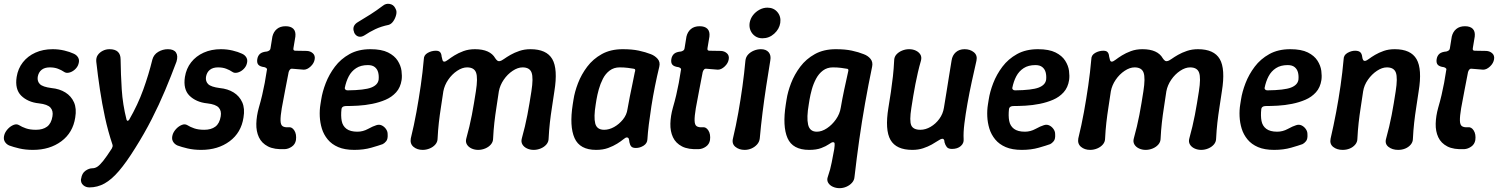

<svg xmlns="http://www.w3.org/2000/svg" viewBox="-37 -770 7826 1003"><path d="M135 13Q96 13 64 5.5Q32 -2 11 -10Q-5 -17 -13 -32Q-21 -47 -13 -70Q-7 -85 5.5 -98Q18 -111 34 -117.5Q50 -124 63 -116Q77 -107 98.5 -99.5Q120 -92 151 -92Q187 -92 209 -108.5Q231 -125 237 -162Q242 -191 226.5 -208Q211 -225 167 -230Q137 -233 113.5 -243.5Q90 -254 73.5 -270.5Q57 -287 51 -311.5Q45 -336 50 -368Q57 -412 82.5 -444.5Q108 -477 148 -495Q188 -513 238 -513Q270 -513 299 -506Q328 -499 347 -490Q364 -483 372 -468Q380 -453 371 -430Q365 -416 352 -405Q339 -394 323.5 -390.5Q308 -387 297 -395Q284 -404 265.5 -411Q247 -418 223 -418Q196 -418 180 -405Q164 -392 160 -368Q157 -345 171.5 -330.5Q186 -316 232 -310Q274 -306 304.5 -287Q335 -268 349.5 -235.5Q364 -203 356 -156Q344 -77 283.5 -32Q223 13 135 13Z M430 209Q411 209 397.5 197Q384 185 386 165L387 163Q391 135 409.5 122Q428 109 446 109Q459 109 471.5 101Q484 93 502 70.5Q520 48 547 6Q550 0 551 -4Q552 -8 551 -13Q527 -85 511.5 -157Q496 -229 485 -302Q474 -375 466 -447Q464 -468 473.5 -482Q483 -496 499.5 -504.5Q516 -513 535 -513Q564 -513 578.5 -499.5Q593 -486 593 -460Q594 -381 599 -302.5Q604 -224 624 -145Q626 -139 630 -139Q634 -139 638 -145Q683 -223 711.5 -302Q740 -381 759 -459Q766 -485 789.5 -499Q813 -513 840 -513Q871 -513 882.5 -495.5Q894 -478 885 -448Q857 -373 825.5 -298Q794 -223 755.5 -147.5Q717 -72 669 4Q623 78 584.5 123Q546 168 509 188.5Q472 209 430 209Z M1014 13Q975 13 943 5.5Q911 -2 890 -10Q874 -17 866 -32Q858 -47 866 -70Q872 -85 884.5 -98Q897 -111 913 -117.5Q929 -124 942 -116Q956 -107 977.5 -99.5Q999 -92 1030 -92Q1066 -92 1088 -108.5Q1110 -125 1116 -162Q1121 -191 1105.5 -208Q1090 -225 1046 -230Q1016 -233 992.5 -243.5Q969 -254 952.5 -270.5Q936 -287 930 -311.5Q924 -336 929 -368Q936 -412 961.5 -444.5Q987 -477 1027 -495Q1067 -513 1117 -513Q1149 -513 1178 -506Q1207 -499 1226 -490Q1243 -483 1251 -468Q1259 -453 1250 -430Q1244 -416 1231 -405Q1218 -394 1202.5 -390.5Q1187 -387 1176 -395Q1163 -404 1144.5 -411Q1126 -418 1102 -418Q1075 -418 1059 -405Q1043 -392 1039 -368Q1036 -345 1050.5 -330.5Q1065 -316 1111 -310Q1153 -306 1183.5 -287Q1214 -268 1228.5 -235.5Q1243 -203 1235 -156Q1223 -77 1162.5 -32Q1102 13 1014 13Z M1452 9Q1396 12 1363 -5Q1330 -22 1315.5 -53Q1301 -84 1302 -124Q1303 -164 1315 -207Q1325 -241 1332.5 -273Q1340 -305 1346 -337Q1352 -369 1357 -403Q1359 -409 1357 -411.5Q1355 -414 1352 -416Q1349 -418 1345 -419Q1321 -422 1312.5 -432Q1304 -442 1307 -461Q1310 -479 1321.5 -489Q1333 -499 1358 -501Q1365 -503 1370 -506.5Q1375 -510 1376 -517Q1378 -532 1381 -548Q1384 -564 1386 -579Q1392 -604 1409.5 -618.5Q1427 -633 1455 -633Q1482 -633 1495.5 -619.5Q1509 -606 1506 -579Q1504 -564 1501 -549Q1498 -534 1496 -519Q1493 -505 1506 -505Q1521 -505 1536.5 -504.5Q1552 -504 1566 -504Q1585 -503 1597.5 -491.5Q1610 -480 1607 -461Q1604 -440 1586 -423Q1568 -406 1550 -406Q1535 -407 1519.5 -408.5Q1504 -410 1489 -411Q1483 -412 1478.5 -407.5Q1474 -403 1471 -394Q1462 -347 1453 -301Q1444 -255 1435 -205Q1428 -163 1428.5 -140.5Q1429 -118 1439 -111Q1449 -104 1470 -105Q1488 -108 1500.5 -88.5Q1513 -69 1509 -38Q1505 -16 1487.5 -4Q1470 8 1452 9Z M1814 13Q1764 13 1730 -1.5Q1696 -16 1675 -41.5Q1654 -67 1644.5 -98Q1635 -129 1633.5 -162Q1632 -195 1637 -225L1641 -250Q1647 -290 1664.5 -335.5Q1682 -381 1712.5 -421.5Q1743 -462 1789 -487.5Q1835 -513 1898 -513Q1956 -513 1990 -496Q2024 -479 2040.5 -453Q2057 -427 2060.5 -400Q2064 -373 2061 -352Q2055 -313 2032.5 -288Q2010 -263 1977.5 -249Q1945 -235 1907.5 -227.5Q1870 -220 1833.5 -218Q1797 -216 1767 -216Q1757 -215 1752.5 -211Q1748 -207 1747 -201Q1743 -165 1748 -138.5Q1753 -112 1773 -97Q1793 -82 1830 -82Q1859 -82 1885.5 -96.5Q1912 -111 1929 -116Q1944 -121 1957 -115Q1970 -109 1979 -96.5Q1988 -84 1988 -70Q1990 -44 1980.5 -32.5Q1971 -21 1962 -17Q1943 -10 1903 1.5Q1863 13 1814 13ZM1779 -298Q1867 -299 1902 -312.5Q1937 -326 1941 -354Q1943 -375 1938.5 -392Q1934 -409 1921 -419.5Q1908 -430 1885 -430Q1848 -430 1823.5 -414Q1799 -398 1785 -371.5Q1771 -345 1764 -310Q1764 -305 1768 -301.5Q1772 -298 1779 -298ZM1868 -586Q1851 -575 1836 -579Q1821 -583 1813 -600V-602Q1806 -618 1811.5 -632Q1817 -646 1835 -656Q1867 -675 1898.5 -695Q1930 -715 1963 -740Q1979 -753 1998.5 -749.5Q2018 -746 2027 -729L2030 -723Q2037 -711 2032.5 -692.5Q2028 -674 2017.5 -659Q2007 -644 1993 -640Q1954 -632 1923.5 -617.5Q1893 -603 1868 -586Z M2171 13Q2142 13 2123 -3Q2104 -19 2109 -47Q2126 -116 2138.5 -185Q2151 -254 2161 -323Q2171 -392 2177 -461Q2177 -482 2197 -493.5Q2217 -505 2240 -505Q2256 -505 2262.5 -497Q2269 -489 2270 -475Q2272 -465 2274.5 -456.5Q2277 -448 2284 -448Q2291 -448 2304 -458Q2317 -468 2337 -480.5Q2357 -493 2384 -503Q2411 -513 2444 -513Q2484 -513 2510.5 -501Q2537 -489 2550 -466Q2555 -458 2561 -453.5Q2567 -449 2574 -451Q2582 -452 2596 -462Q2610 -472 2630 -483.5Q2650 -495 2676.5 -504Q2703 -513 2734 -513Q2818 -513 2848 -461.5Q2878 -410 2859 -293Q2853 -251 2846.5 -210Q2840 -169 2835.5 -129Q2831 -89 2829 -47Q2829 -29 2817.5 -15.5Q2806 -2 2788 5.5Q2770 13 2751 13Q2732 13 2716 5.5Q2700 -2 2692 -15.5Q2684 -29 2689 -47Q2698 -79 2705 -109Q2712 -139 2718 -169.5Q2724 -200 2729 -231Q2734 -262 2739 -293Q2750 -363 2740 -390.5Q2730 -418 2693 -418Q2668 -418 2641 -400Q2614 -382 2594.5 -353.5Q2575 -325 2569 -293Q2563 -251 2556.5 -210Q2550 -169 2545.5 -129Q2541 -89 2539 -47Q2539 -29 2527.5 -15.5Q2516 -2 2498 5.5Q2480 13 2461 13Q2442 13 2426 5.5Q2410 -2 2402 -15.5Q2394 -29 2399 -47Q2408 -79 2415 -109Q2422 -139 2428 -169.5Q2434 -200 2439 -231Q2444 -262 2449 -293Q2460 -363 2450 -390.5Q2440 -418 2403 -418Q2378 -418 2351 -400Q2324 -382 2304.5 -353.5Q2285 -325 2279 -293Q2273 -251 2266.5 -210Q2260 -169 2255.5 -129Q2251 -89 2249 -47Q2249 -29 2237.5 -15.5Q2226 -2 2208 5.5Q2190 13 2171 13Z M3077 13Q2992 13 2964.5 -48.5Q2937 -110 2955 -225L2959 -250Q2965 -290 2982.5 -335.5Q3000 -381 3030.5 -421.5Q3061 -462 3107 -487.5Q3153 -513 3216 -513Q3265 -513 3300 -505.5Q3335 -498 3363 -487Q3384 -479 3398.5 -462.5Q3413 -446 3407 -421Q3395 -372 3384.5 -319.5Q3374 -267 3366 -216Q3358 -165 3352.5 -120.5Q3347 -76 3345 -42Q3344 -21 3325 -9Q3306 3 3285 3Q3268 3 3261 -4.5Q3254 -12 3251 -27Q3250 -39 3247.5 -45.5Q3245 -52 3237 -52Q3231 -52 3219 -42Q3207 -32 3187 -19.5Q3167 -7 3140 3Q3113 13 3077 13ZM3119 -92Q3145 -92 3171 -106.5Q3197 -121 3217 -145.5Q3237 -170 3241 -200Q3247 -233 3253 -264.5Q3259 -296 3266 -327.5Q3273 -359 3279 -392Q3286 -410 3273 -411Q3263 -413 3243 -415.5Q3223 -418 3200 -418Q3170 -418 3148 -401.5Q3126 -385 3112.5 -358.5Q3099 -332 3091 -303Q3083 -274 3079 -250L3075 -225Q3064 -158 3072.5 -125Q3081 -92 3119 -92Z M3615 9Q3559 12 3526 -5Q3493 -22 3478.5 -53Q3464 -84 3465 -124Q3466 -164 3478 -207Q3488 -241 3495.5 -273Q3503 -305 3509 -337Q3515 -369 3520 -403Q3522 -409 3520 -411.5Q3518 -414 3515 -416Q3512 -418 3508 -419Q3484 -422 3475.5 -432Q3467 -442 3470 -461Q3473 -479 3484.5 -489Q3496 -499 3521 -501Q3528 -503 3533 -506.5Q3538 -510 3539 -517Q3541 -532 3544 -548Q3547 -564 3549 -579Q3555 -604 3572.5 -618.5Q3590 -633 3618 -633Q3645 -633 3658.5 -619.5Q3672 -606 3669 -579Q3667 -564 3664 -549Q3661 -534 3659 -519Q3656 -505 3669 -505Q3684 -505 3699.5 -504.5Q3715 -504 3729 -504Q3748 -503 3760.5 -491.5Q3773 -480 3770 -461Q3767 -440 3749 -423Q3731 -406 3713 -406Q3698 -407 3682.5 -408.5Q3667 -410 3652 -411Q3646 -412 3641.5 -407.5Q3637 -403 3634 -394Q3625 -347 3616 -301Q3607 -255 3598 -205Q3591 -163 3591.5 -140.5Q3592 -118 3602 -111Q3612 -104 3633 -105Q3651 -108 3663.5 -88.5Q3676 -69 3672 -38Q3668 -16 3650.5 -4Q3633 8 3615 9Z M3853 13Q3824 13 3804.5 -3Q3785 -19 3792 -47Q3808 -114 3820 -182Q3832 -250 3841.5 -318.5Q3851 -387 3857 -453Q3859 -472 3871 -485Q3883 -498 3901 -505.5Q3919 -513 3938 -513Q3965 -513 3978.5 -497Q3992 -481 3987 -454Q3976 -387 3965.5 -318.5Q3955 -250 3946.5 -182Q3938 -114 3932 -47Q3930 -29 3918 -15.5Q3906 -2 3889 5.5Q3872 13 3853 13ZM3946 -570Q3924 -570 3908 -581Q3892 -592 3884 -610Q3876 -628 3879 -650Q3883 -673 3896.5 -690.5Q3910 -708 3930 -719Q3950 -730 3972 -730Q4005 -730 4024.5 -706.5Q4044 -683 4039 -650Q4034 -618 4007.5 -594Q3981 -570 3946 -570Z M4190 13Q4104 13 4077 -48.5Q4050 -110 4068 -225L4072 -250Q4078 -290 4095.5 -335.5Q4113 -381 4143.5 -421.5Q4174 -462 4220 -487.5Q4266 -513 4329 -513Q4378 -513 4413 -505.5Q4448 -498 4475 -487Q4497 -479 4510.5 -462.5Q4524 -446 4519 -422Q4499 -326 4482 -230Q4465 -134 4451.5 -38.5Q4438 57 4427 153Q4426 171 4414 184.5Q4402 198 4384.5 205.5Q4367 213 4349 213Q4330 213 4313.5 205.5Q4297 198 4289 184Q4281 170 4288 152Q4301 115 4308 77.5Q4315 40 4321 9Q4324 -13 4323 -20.5Q4322 -28 4313 -27Q4308 -27 4293 -16.5Q4278 -6 4253 3.5Q4228 13 4190 13ZM4230 -82Q4256 -82 4283 -100Q4310 -118 4330 -146.5Q4350 -175 4355 -207Q4363 -254 4373 -301Q4383 -348 4394 -397Q4398 -411 4386 -411Q4376 -413 4356.5 -415.5Q4337 -418 4314 -418Q4284 -418 4262 -401.5Q4240 -385 4226 -358.5Q4212 -332 4204 -303Q4196 -274 4192 -250L4188 -225Q4176 -156 4184.5 -119Q4193 -82 4230 -82Z M4997 -43Q4999 -22 4982 -7Q4965 8 4936 8Q4917 8 4909 -2Q4901 -12 4897 -27Q4897 -37 4893.5 -41.5Q4890 -46 4884 -45Q4877 -44 4863.5 -35Q4850 -26 4830.5 -15Q4811 -4 4785.5 4.5Q4760 13 4729 13Q4645 13 4615 -39Q4585 -91 4604 -207Q4611 -249 4617 -289.5Q4623 -330 4627.5 -370.5Q4632 -411 4634 -453Q4634 -472 4645.5 -485Q4657 -498 4675 -505.5Q4693 -513 4712 -513Q4732 -513 4747.5 -505.5Q4763 -498 4771 -485Q4779 -472 4774 -453Q4765 -422 4758 -391.5Q4751 -361 4745 -330.5Q4739 -300 4734 -269.5Q4729 -239 4724 -207Q4713 -138 4723.5 -115Q4734 -92 4771 -92Q4798 -92 4824.5 -107.5Q4851 -123 4870 -149Q4889 -175 4894 -207Q4901 -249 4907.5 -289.5Q4914 -330 4920.5 -371Q4927 -412 4934 -454Q4938 -481 4956 -497Q4974 -513 5002 -513Q5031 -513 5050.5 -497Q5070 -481 5064 -453Q5052 -401 5039.5 -343.5Q5027 -286 5017 -229.5Q5007 -173 5001 -125Q4995 -77 4997 -43Z M5301 13Q5251 13 5217 -1.5Q5183 -16 5162 -41.5Q5141 -67 5131.5 -98Q5122 -129 5120.5 -162Q5119 -195 5124 -225L5128 -250Q5134 -290 5151.5 -335.5Q5169 -381 5199.5 -421.5Q5230 -462 5276 -487.5Q5322 -513 5385 -513Q5443 -513 5477 -496Q5511 -479 5527.5 -453Q5544 -427 5547.5 -400Q5551 -373 5548 -352Q5542 -313 5519.5 -288Q5497 -263 5464.5 -249Q5432 -235 5394.5 -227.5Q5357 -220 5320.5 -218Q5284 -216 5254 -216Q5244 -215 5239.5 -211Q5235 -207 5234 -201Q5230 -165 5235 -138.5Q5240 -112 5260 -97Q5280 -82 5317 -82Q5346 -82 5372.5 -96.5Q5399 -111 5416 -116Q5431 -121 5444 -115Q5457 -109 5466 -96.5Q5475 -84 5475 -70Q5477 -44 5467.5 -32.5Q5458 -21 5449 -17Q5430 -10 5390 1.5Q5350 13 5301 13ZM5266 -298Q5354 -299 5389 -312.5Q5424 -326 5428 -354Q5430 -375 5425.5 -392Q5421 -409 5408 -419.5Q5395 -430 5372 -430Q5335 -430 5310.5 -414Q5286 -398 5272 -371.5Q5258 -345 5251 -310Q5251 -305 5255 -301.5Q5259 -298 5266 -298Z M5658 13Q5629 13 5610 -3Q5591 -19 5596 -47Q5613 -116 5625.5 -185Q5638 -254 5648 -323Q5658 -392 5664 -461Q5664 -482 5684 -493.5Q5704 -505 5727 -505Q5743 -505 5749.5 -497Q5756 -489 5757 -475Q5759 -465 5761.5 -456.5Q5764 -448 5771 -448Q5778 -448 5791 -458Q5804 -468 5824 -480.5Q5844 -493 5871 -503Q5898 -513 5931 -513Q5971 -513 5997.5 -501Q6024 -489 6037 -466Q6042 -458 6048 -453.5Q6054 -449 6061 -451Q6069 -452 6083 -462Q6097 -472 6117 -483.5Q6137 -495 6163.5 -504Q6190 -513 6221 -513Q6305 -513 6335 -461.5Q6365 -410 6346 -293Q6340 -251 6333.5 -210Q6327 -169 6322.5 -129Q6318 -89 6316 -47Q6316 -29 6304.5 -15.5Q6293 -2 6275 5.5Q6257 13 6238 13Q6219 13 6203 5.5Q6187 -2 6179 -15.5Q6171 -29 6176 -47Q6185 -79 6192 -109Q6199 -139 6205 -169.5Q6211 -200 6216 -231Q6221 -262 6226 -293Q6237 -363 6227 -390.5Q6217 -418 6180 -418Q6155 -418 6128 -400Q6101 -382 6081.5 -353.5Q6062 -325 6056 -293Q6050 -251 6043.5 -210Q6037 -169 6032.5 -129Q6028 -89 6026 -47Q6026 -29 6014.5 -15.5Q6003 -2 5985 5.5Q5967 13 5948 13Q5929 13 5913 5.5Q5897 -2 5889 -15.5Q5881 -29 5886 -47Q5895 -79 5902 -109Q5909 -139 5915 -169.5Q5921 -200 5926 -231Q5931 -262 5936 -293Q5947 -363 5937 -390.5Q5927 -418 5890 -418Q5865 -418 5838 -400Q5811 -382 5791.5 -353.5Q5772 -325 5766 -293Q5760 -251 5753.5 -210Q5747 -169 5742.5 -129Q5738 -89 5736 -47Q5736 -29 5724.5 -15.5Q5713 -2 5695 5.5Q5677 13 5658 13Z M6619 13Q6569 13 6535 -1.5Q6501 -16 6480 -41.5Q6459 -67 6449.5 -98Q6440 -129 6438.5 -162Q6437 -195 6442 -225L6446 -250Q6452 -290 6469.5 -335.5Q6487 -381 6517.5 -421.5Q6548 -462 6594 -487.5Q6640 -513 6703 -513Q6761 -513 6795 -496Q6829 -479 6845.5 -453Q6862 -427 6865.5 -400Q6869 -373 6866 -352Q6860 -313 6837.5 -288Q6815 -263 6782.5 -249Q6750 -235 6712.5 -227.5Q6675 -220 6638.5 -218Q6602 -216 6572 -216Q6562 -215 6557.5 -211Q6553 -207 6552 -201Q6548 -165 6553 -138.5Q6558 -112 6578 -97Q6598 -82 6635 -82Q6664 -82 6690.5 -96.5Q6717 -111 6734 -116Q6749 -121 6762 -115Q6775 -109 6784 -96.5Q6793 -84 6793 -70Q6795 -44 6785.5 -32.5Q6776 -21 6767 -17Q6748 -10 6708 1.5Q6668 13 6619 13ZM6584 -298Q6672 -299 6707 -312.5Q6742 -326 6746 -354Q6748 -375 6743.5 -392Q6739 -409 6726 -419.5Q6713 -430 6690 -430Q6653 -430 6628.5 -414Q6604 -398 6590 -371.5Q6576 -345 6569 -310Q6569 -305 6573 -301.5Q6577 -298 6584 -298Z M6982 -460Q6982 -482 7002 -493.5Q7022 -505 7042 -505Q7060 -505 7068.5 -497.5Q7077 -490 7079 -474Q7080 -464 7083.5 -457.5Q7087 -451 7095 -452Q7102 -453 7114.5 -462.5Q7127 -472 7146.5 -483.5Q7166 -495 7191.5 -504Q7217 -513 7249 -513Q7333 -513 7363 -461Q7393 -409 7374 -293Q7368 -251 7361.5 -210Q7355 -169 7350.5 -128.5Q7346 -88 7344 -46Q7344 -28 7332.5 -14.5Q7321 -1 7304 6Q7287 13 7267 13Q7236 13 7216 -3Q7196 -19 7204 -46Q7213 -78 7220 -108.5Q7227 -139 7233 -169Q7239 -199 7244 -230.5Q7249 -262 7254 -293Q7265 -363 7255 -390.5Q7245 -418 7208 -418Q7183 -418 7156 -400Q7129 -382 7109 -353.5Q7089 -325 7084 -293Q7078 -251 7071.5 -210Q7065 -169 7060.5 -128.5Q7056 -88 7054 -46Q7054 -28 7042.5 -14.5Q7031 -1 7014 6Q6997 13 6977 13Q6947 13 6927.5 -2.5Q6908 -18 6914 -46Q6930 -115 6943 -184Q6956 -253 6966 -322.5Q6976 -392 6982 -460Z M7613 9Q7557 12 7524 -5Q7491 -22 7476.5 -53Q7462 -84 7463 -124Q7464 -164 7476 -207Q7486 -241 7493.5 -273Q7501 -305 7507 -337Q7513 -369 7518 -403Q7520 -409 7518 -411.5Q7516 -414 7513 -416Q7510 -418 7506 -419Q7482 -422 7473.5 -432Q7465 -442 7468 -461Q7471 -479 7482.5 -489Q7494 -499 7519 -501Q7526 -503 7531 -506.5Q7536 -510 7537 -517Q7539 -532 7542 -548Q7545 -564 7547 -579Q7553 -604 7570.5 -618.5Q7588 -633 7616 -633Q7643 -633 7656.5 -619.5Q7670 -606 7667 -579Q7665 -564 7662 -549Q7659 -534 7657 -519Q7654 -505 7667 -505Q7682 -505 7697.5 -504.5Q7713 -504 7727 -504Q7746 -503 7758.5 -491.5Q7771 -480 7768 -461Q7765 -440 7747 -423Q7729 -406 7711 -406Q7696 -407 7680.5 -408.5Q7665 -410 7650 -411Q7644 -412 7639.5 -407.5Q7635 -403 7632 -394Q7623 -347 7614 -301Q7605 -255 7596 -205Q7589 -163 7589.5 -140.5Q7590 -118 7600 -111Q7610 -104 7631 -105Q7649 -108 7661.5 -88.5Q7674 -69 7670 -38Q7666 -16 7648.5 -4Q7631 8 7613 9Z"/></svg>

Font: Winky Sans Medium
Style: Italic
Weight: 500
Italic angle: -8.97852°
Designer: Simon Atzbach
Foundry: typofactur
Version: Version 1.205